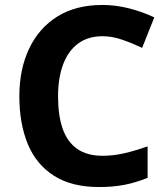

<svg xmlns="http://www.w3.org/2000/svg" viewBox="-20 -744 677 774"><path d="M393 -598Q335 -598 295 -568.5Q255 -539 234.5 -484.5Q214 -430 214 -355Q214 -279 232.5 -225.5Q251 -172 291 -144Q331 -116 393 -116Q437 -116 480.5 -126Q524 -136 575 -154V-27Q528 -8 482 1Q436 10 379 10Q269 10 197.5 -35.5Q126 -81 92 -163.5Q58 -246 58 -356Q58 -464 97 -547Q136 -630 210.5 -677Q285 -724 393 -724Q446 -724 499.5 -710.5Q553 -697 602 -674L553 -551Q513 -570 472.5 -584Q432 -598 393 -598Z"/></svg>

Font: Noto Sans Thaana
Style: Regular
Weight: 400
Designer: Monotype Design Team
Foundry: Monotype Imaging Inc.
Version: Version 2.001